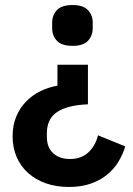

<svg xmlns="http://www.w3.org/2000/svg" viewBox="-20 -554 526 762"><path d="M254 188Q203 188 162 173.5Q121 159 91.5 132.5Q62 106 46 69Q30 32 30 -13Q30 -57 44.5 -91.5Q59 -126 84 -151.5Q109 -177 141 -192.5Q173 -208 208 -214V-297H329V-140Q249 -137 207.5 -110Q166 -83 166 -25V-11Q166 31 191 54Q216 77 258 77Q303 77 331 50.5Q359 24 369 -17L477 27Q468 58 450.5 87Q433 116 406 138.5Q379 161 341 174.5Q303 188 254 188ZM268 -372Q225 -372 206 -392Q187 -412 187 -443V-464Q187 -494 206 -514Q225 -534 268 -534Q310 -534 329 -514Q348 -494 348 -464V-443Q348 -412 329 -392Q310 -372 268 -372Z"/></svg>

Font: IBM Plex Sans SmBld
Style: Regular
Weight: 600
Designer: Mike Abbink, Paul van der Laan, Pieter van Rosmalen
Foundry: Bold Monday
Version: Version 3.005